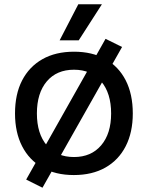

<svg xmlns="http://www.w3.org/2000/svg" viewBox="-20 -804 690 895"><path d="M178 71 102 33 472 -623 549 -585ZM324 12Q239 12 177.5 -23Q116 -58 83 -122.5Q50 -187 50 -275Q50 -365 83 -429Q116 -493 177.5 -528Q239 -563 325 -563Q410 -563 471.5 -528.5Q533 -494 566 -429.5Q599 -365 599 -275Q599 -187 566 -122.5Q533 -58 471.5 -23Q410 12 324 12ZM325 -72Q405 -72 451.5 -126.5Q498 -181 498 -275Q498 -370 451.5 -424.5Q405 -479 325 -479Q244 -479 198 -424.5Q152 -370 152 -275Q152 -181 198 -126.5Q244 -72 325 -72ZM258 -616 345 -784H455L347 -616Z"/></svg>

Font: Azeret Mono Thin
Style: Regular
Weight: 400
Version: Version 1.002